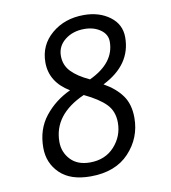

<svg xmlns="http://www.w3.org/2000/svg" viewBox="-78 -741 730 819"><g transform="rotate(-10 287.0 -331.5)"><path d="M331 -614Q281 -614 247 -587Q213 -560 213 -518Q213 -478 239.5 -450Q266 -422 318 -398Q429 -450 429 -542Q429 -574 400.5 -594Q372 -614 331 -614ZM257 -49Q323 -49 363 -93Q403 -137 403 -196Q403 -245 373 -276Q343 -307 280 -337Q143 -276 143 -158Q143 -113 173 -81Q203 -49 257 -49ZM249 10Q162 10 116.5 -34.5Q71 -79 71 -145Q71 -225 115 -280.5Q159 -336 226 -367Q143 -417 143 -502Q143 -577 199.5 -625Q256 -673 339 -673Q406 -673 451.5 -639Q497 -605 497 -549Q497 -430 371 -367Q421 -339 448.5 -301Q476 -263 476 -204Q476 -117 416.5 -53.5Q357 10 249 10Z"/></g></svg>

Font: Overlock
Style: Italic
Weight: 400
Designer: Dario Muhafara
Foundry: Dario Manuel Muhafara
Version: Version 1.002